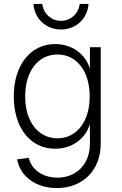

<svg xmlns="http://www.w3.org/2000/svg" viewBox="-20 -740 619 976"><path d="M269 216C401 216 492 125 492 -9V-500H437V-391C414 -466 346 -516 260 -516C135 -516 50 -409 50 -250C50 -91 134 16 260 16C346 16 414 -34 437 -109V-9C437 93 370 163 272 163C198 163 141 124 126 62L67 70C83 158 163 216 269 216ZM272 -37C174 -37 108 -122 108 -250C108 -378 174 -463 272 -463C370 -463 436 -378 436 -250C436 -122 370 -37 272 -37ZM290 -590C366 -590 425 -645 430 -720H385C380 -671 339 -634 290 -634C241 -634 200 -671 195 -720H150C155 -645 214 -590 290 -590Z"/></svg>

Font: Uncut Sans Light
Style: Regular
Weight: 300
Designer: Kasper Nordkvist
Foundry: UNCUT.wtf
Version: Version 1.304;Glyphs 3.2 (3246)